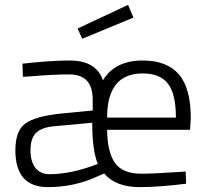

<svg xmlns="http://www.w3.org/2000/svg" viewBox="-20 -757 849 787"><path d="M559 -45Q608 -45 712 -52L741 -54L743 -4Q631 10 553 10Q454 10 407 -46L373 -31Q281 10 176 10Q43 10 43 -141Q43 -221 83.5 -250.5Q124 -280 225 -291L360 -304V-349Q360 -452 264 -452Q198 -452 105 -444L74 -442L72 -496Q188 -509 266 -509Q374 -509 402 -428Q451 -509 565 -509Q664 -509 713 -452.5Q762 -396 762 -273L759 -225H419Q420 -133 451.5 -89Q483 -45 559 -45ZM183 -43Q272 -43 381 -85Q358 -140 358 -254L197 -239Q149 -234 127 -211.5Q105 -189 105 -141.5Q105 -94 125.5 -68.5Q146 -43 183 -43ZM419 -275H701Q701 -372 668.5 -414Q636 -456 565 -456Q419 -456 419 -275ZM298 -640 505 -737 527 -685 317 -598Z"/></svg>

Font: Titillium Web[RUS by Daymarius]
Style: Regular
Weight: 300
Designer: Cyrillization by Daymarius
Foundry: Cyrillization by Daymarius
Version: Version 1.002 September 12, 2018